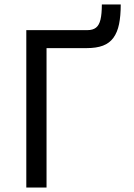

<svg xmlns="http://www.w3.org/2000/svg" viewBox="-20 -834 597 854"><path d="M97 -700H369Q393 -700 407 -711Q421 -722 427 -747Q433 -772 433 -814H517Q517 -763 509.5 -726.5Q502 -690 484.5 -666Q467 -642 438 -631Q409 -620 366 -620H187V0H97Z"/></svg>

Font: Moderustic
Style: Regular
Weight: 400
Designer: Tural Alisoy
Foundry: TAFT Foundry
Version: Version 2.120